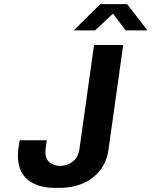

<svg xmlns="http://www.w3.org/2000/svg" viewBox="-20 -905 738 935"><path d="M248 10Q163 10 115 -30Q67 -70 67 -148Q67 -157 68.5 -172Q70 -187 76 -222H208Q204 -198 202.5 -183.5Q201 -169 201 -165Q201 -131 222 -114Q243 -97 273 -97Q307 -97 334 -118Q361 -139 367 -180L438 -686H580L508 -174Q499 -114 465.5 -73Q432 -32 381.5 -11Q331 10 269 10ZM339 -757 468 -885H599L698 -757H592L516 -857H550L443 -757Z"/></svg>

Font: Chivo Mono Medium SemiBold
Style: Italic
Weight: 600
Italic angle: -8.05°
Monospace: yes
Version: Version 1.008